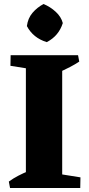

<svg xmlns="http://www.w3.org/2000/svg" viewBox="-20 -937 445 957"><path d="M109 0V-662H290V0ZM30 0 24 -32Q46 -48 71 -61Q96 -74 123 -85L124 0ZM240 0 243 -75 381 -53 380 0ZM170 -587 32 -609 33 -662H173ZM276 -577 275 -662H369L375 -630Q354 -616 329 -603Q304 -590 276 -577ZM213 -727Q145 -748 114 -807Q119 -846 142 -873Q165 -900 197 -917Q231 -903 258 -878Q285 -853 293 -822Q273 -758 213 -727Z"/></svg>

Font: Eczar
Style: Bold
Weight: 700
Designer: Vaibhav Singh
Foundry: Rosetta Type Foundry
Version: Version 2.000